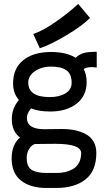

<svg xmlns="http://www.w3.org/2000/svg" viewBox="-20 -765 558 975"><path d="M148.9 -592.3Q197.3 -608.4 263.2 -654.3Q329.1 -700.2 377 -745.1L437 -673.8Q397.5 -633.8 316.9 -585.7Q236.3 -537.6 182.1 -520ZM115.7 37.1Q115.7 81.1 140.4 97.2Q165 113.3 216.8 113.3H268.1Q291 113.3 311.3 108.6Q331.5 104 350.6 93.3Q369.6 82.5 380.9 61.8Q392.1 41 392.1 12.2Q392.1 -34.7 260.3 -34.7Q228 -34.7 156.7 -33.7Q137.2 -25.9 126.5 -6.3Q115.7 13.2 115.7 37.1ZM232.4 -272Q281.2 -272 312.5 -291Q343.8 -310.1 343.8 -344.7Q343.8 -389.6 317.1 -408.2Q290.5 -426.8 240.2 -426.8Q190.4 -426.8 157 -403.3Q123.5 -379.9 123.5 -346.2Q123.5 -272 232.4 -272ZM46.4 -341.3Q46.4 -417.5 97.9 -459.2Q149.4 -501 240.2 -501Q316.4 -501 364.3 -471.7Q383.8 -490.2 406.5 -496.1Q429.2 -502 471.2 -502V-421.9Q456.5 -424.3 449.7 -424.3Q416 -424.3 405.3 -413.6Q419.9 -387.2 419.9 -346.7Q419.9 -278.3 369.1 -238.5Q318.4 -198.7 234.9 -198.7Q178.2 -198.7 137.7 -214.4Q116.7 -189.9 116.7 -166.5Q116.7 -108.9 204.6 -108.9Q210.9 -108.9 248.5 -109.4Q286.1 -109.9 293 -109.9Q329.6 -109.9 359.6 -103.8Q389.6 -97.7 415 -84.2Q440.4 -70.8 454.8 -46.4Q469.2 -22 469.2 11.7Q469.2 102.5 414.3 146Q359.4 189.5 265.1 189.5H214.8Q134.3 189.5 86.7 151.9Q39.1 114.3 39.1 40Q39.1 -29.8 81.5 -66.9Q40 -97.7 40 -160.2Q40 -215.8 76.2 -257.3Q46.4 -290.5 46.4 -341.3Z"/></svg>

Font: FantasqueSansM Nerd Font
Style: Regular
Weight: 400
Monospace: yes
Designer: Jany Belluz
Version: Version 1.8.0 ; ttfautohint (v1.8.2);Nerd Fonts 3.4.0